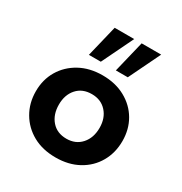

<svg xmlns="http://www.w3.org/2000/svg" viewBox="-151 -730 806 851"><g transform="rotate(30 252.0 -304.5)"><path d="M252 10Q185 10 135.5 -17.5Q86 -45 58 -93Q30 -141 30 -201Q30 -261 58 -308Q86 -355 136 -382.5Q186 -410 252 -410Q318 -410 368 -382.5Q418 -355 445.5 -308Q473 -261 473 -201Q473 -141 445.5 -93Q418 -45 368 -17.5Q318 10 252 10ZM252 -86Q299 -86 327.5 -118Q356 -150 356 -201Q356 -251 327.5 -282.5Q299 -314 252 -314Q204 -314 176 -282.5Q148 -251 148 -201Q148 -150 176 -118Q204 -86 252 -86ZM153 -458 192 -619H292L214 -458ZM291 -458 330 -619H430L352 -458Z"/></g></svg>

Font: Rokkitt SemiBold
Style: Bold
Weight: 700
Version: Version 3.103